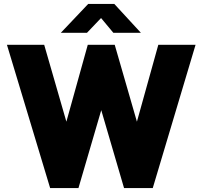

<svg xmlns="http://www.w3.org/2000/svg" viewBox="-20 -949 1022 969"><path d="M233 0 15 -723H203L315 -335L423 -723H559L671 -335L779 -723H967L751 0H606L491 -393L376 0ZM287 -783.5 425 -929H557L691 -783.5H552L490 -858L419 -783.5Z"/></svg>

Font: Public Sans Thin Black
Style: Regular
Weight: 900
Version: Version 2.001